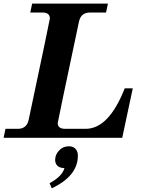

<svg xmlns="http://www.w3.org/2000/svg" viewBox="-50 -752 801 1048"><path d="M617.2 0H-30.3L-20 -48.8H46.9Q95.7 -48.8 106.4 -97.7Q222.2 -644 222.2 -650.9Q222.2 -683.6 182.1 -683.6H115.2L125.5 -732.4H539.1L528.8 -683.6H440.9Q392.1 -683.6 381.3 -634.8Q265.1 -86.9 265.1 -80.6Q265.1 -48.8 305.7 -48.8H417.5Q543.9 -48.8 630.9 -270H674.8ZM232.4 275.9 220.7 248Q289.1 210.9 301.8 165.5Q271 165.5 258.3 146.5Q251 135.3 251 121.1Q251 90.3 275.4 66.4Q295.9 46.4 326.7 46.4Q354.5 46.4 367.2 66.9Q375 80.1 375 97.7Q375 208.5 232.4 275.9Z"/></svg>

Font: Munson
Style: Bold Italic
Weight: 700
Italic angle: -12°
Designer: Paul James MIller
Foundry: High-Logic / Made with FontCreator
Version: Version 2.10;May 5, 2019;FontCreator 11.5.0.2430 64-bit